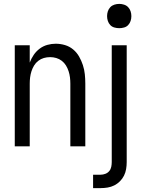

<svg xmlns="http://www.w3.org/2000/svg" viewBox="-20 -753 753 988"><path d="M56 0V-520H133V-431Q141 -452 153.5 -470.5Q166 -489 184 -502.5Q202 -516 223.5 -522Q245 -528 267 -528Q291 -528 314.5 -521Q338 -514 356.5 -498.5Q375 -483 387 -462Q399 -441 406.5 -418Q414 -395 416.5 -371Q419 -347 419 -323V0H342V-323Q342 -339 340 -355Q338 -371 333 -386.5Q328 -402 319.5 -416Q311 -430 298 -440Q285 -450 269.5 -454.5Q254 -459 238 -459Q221 -459 205.5 -454.5Q190 -450 177 -440Q164 -430 155.5 -416Q147 -402 142 -386.5Q137 -371 135 -355Q133 -339 133 -323V0ZM459 215V146H498Q510 146 522 141.5Q534 137 542 127.5Q550 118 552.5 105.5Q555 93 555 81V-520H632V81Q632 99 629 117Q626 135 618 151Q610 167 597 180Q584 193 568 201Q552 209 534 212Q516 215 498 215ZM594 -608Q581 -608 568.5 -611.5Q556 -615 547.5 -624Q539 -633 535 -645Q531 -657 531 -670Q531 -683 535 -695Q539 -707 547.5 -716Q556 -725 568.5 -729Q581 -733 594 -733Q606 -733 618.5 -729Q631 -725 639.5 -716Q648 -707 652 -695Q656 -683 656 -670Q656 -657 652 -645Q648 -633 639.5 -624Q631 -615 618.5 -611.5Q606 -608 594 -608Z"/></svg>

Font: Iosevka QP
Style: Regular
Weight: 400
Designer: Belleve Invis
Foundry: Belleve Invis
Version: Version 20.0.0; ttfautohint (v1.8.4)